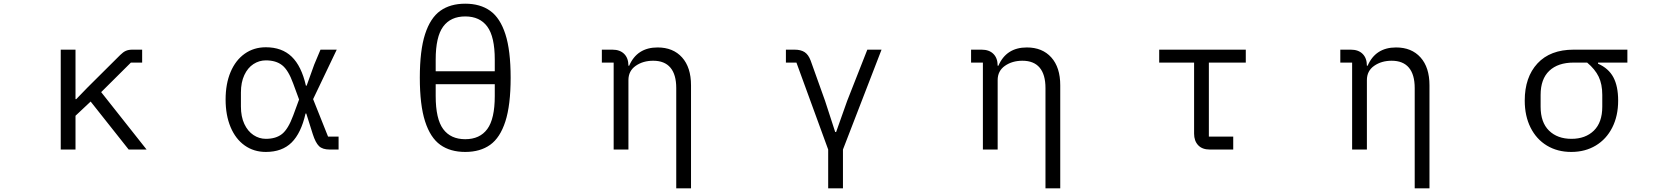

<svg xmlns="http://www.w3.org/2000/svg" viewBox="-20 -810 9040 1040"><path d="M309 0V-541H389V-273H393L454 -336L631 -512Q647 -528 661.5 -534.5Q676 -541 697 -541H750V-471H689L528 -311L774 0H677L471 -260L389 -183V0Z M1202 -271Q1202 -356 1229 -420Q1256 -484 1305.5 -519Q1355 -554 1420 -554Q1507 -554 1560 -503Q1613 -452 1637 -346H1641L1682 -460L1716 -541H1804L1676 -273L1757 -70H1814V0H1766Q1727 0 1708 -18.5Q1689 -37 1674 -84L1639 -195H1635Q1611 -89 1559.5 -38Q1508 13 1420 13Q1355 13 1305.5 -22Q1256 -57 1229 -121.5Q1202 -186 1202 -271ZM1568 -184 1600 -271 1568 -358Q1542 -430 1508.5 -456.5Q1475 -483 1420 -483Q1384 -483 1353 -463Q1322 -443 1303.5 -403.5Q1285 -364 1285 -309V-233Q1285 -178 1303.5 -138.5Q1322 -99 1353 -78.5Q1384 -58 1420 -58Q1475 -58 1508 -84.5Q1541 -111 1568 -184Z M2254 -389Q2254 -537 2282.5 -625Q2311 -713 2365 -751.5Q2419 -790 2500 -790Q2581 -790 2635 -751.5Q2689 -713 2717.5 -625Q2746 -537 2746 -389Q2746 -241 2717.5 -152.5Q2689 -64 2635 -25.5Q2581 13 2500 13Q2419 13 2365 -25.5Q2311 -64 2282.5 -152.5Q2254 -241 2254 -389ZM2340 -424H2660V-487Q2660 -611 2619.5 -666Q2579 -721 2500 -721Q2421 -721 2380.5 -666Q2340 -611 2340 -487ZM2660 -290V-354H2340V-290Q2340 -166 2380.5 -111Q2421 -56 2500 -56Q2579 -56 2619.5 -111Q2660 -166 2660 -290Z M3643 -333Q3643 -406 3611.5 -443.5Q3580 -481 3518 -481Q3463 -481 3423.5 -453.5Q3384 -426 3384 -376V0H3304V-471H3240V-541H3297Q3338 -541 3361 -518Q3384 -495 3384 -454H3388Q3431 -553 3542 -553Q3626 -553 3674.5 -499Q3723 -445 3723 -348V210H3643Z M4466 210V0L4294 -471H4237V-541H4284Q4318 -541 4338.5 -527.5Q4359 -514 4371 -482L4449 -264L4504 -95H4509L4569 -264L4678 -541H4755L4546 0V210Z M5643 -333Q5643 -406 5611.5 -443.5Q5580 -481 5518 -481Q5463 -481 5423.5 -453.5Q5384 -426 5384 -376V0H5304V-471H5240V-541H5297Q5338 -541 5361 -518Q5384 -495 5384 -454H5388Q5431 -553 5542 -553Q5626 -553 5674.5 -499Q5723 -445 5723 -348V210H5643Z M6533 0Q6492 0 6470 -23.5Q6448 -47 6448 -86V-471H6259V-541H6728V-471H6528V-70H6660V0Z M7643 -333Q7643 -406 7611.5 -443.5Q7580 -481 7518 -481Q7463 -481 7423.5 -453.5Q7384 -426 7384 -376V0H7304V-471H7240V-541H7297Q7338 -541 7361 -518Q7384 -495 7384 -454H7388Q7431 -553 7542 -553Q7626 -553 7674.5 -499Q7723 -445 7723 -348V210H7643Z M8239 -265Q8239 -392 8308 -466.5Q8377 -541 8504 -541H8795V-471H8636V-465Q8693 -440 8719 -391.5Q8745 -343 8745 -265Q8745 -182 8713 -119Q8681 -56 8623.5 -21.5Q8566 13 8491 13Q8416 13 8359 -21.5Q8302 -56 8270.5 -119Q8239 -182 8239 -265ZM8659 -232V-296Q8659 -354 8639.5 -394.5Q8620 -435 8577 -471H8504Q8419 -471 8372 -426.5Q8325 -382 8325 -296V-232Q8325 -147 8370.5 -102.5Q8416 -58 8492 -58Q8568 -58 8613.5 -102.5Q8659 -147 8659 -232Z"/></svg>

Font: IBM Plex Sans JP
Style: Regular
Weight: 400
Designer: Mike Abbink; Paul van der Laan; Pieter van Rosmalen; Wujin Sim; Yejin Wi; Jinhee Kim; Boomi Park; Yona Kim; Kichan Ma
Foundry: Sandoll Inc.
Version: Version 1.000